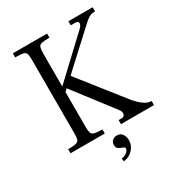

<svg xmlns="http://www.w3.org/2000/svg" viewBox="-200 -782 1009 1098"><g transform="rotate(-30 304.5 -233.5)"><path d="M386 0V-27H407Q421 -27 426.5 -41Q432 -55 418 -74L211 -344L266 -394L507 -89Q516 -79 531 -64Q546 -49 565 -38Q584 -27 604 -27V0ZM53 0V-27Q90 -27 106 -31.5Q122 -36 125.5 -49Q129 -62 129 -89V-571Q129 -598 125.5 -611.5Q122 -625 106 -629Q90 -633 53 -633V-660H279V-633Q243 -633 227 -629Q211 -625 207 -611.5Q203 -598 203 -571V-89Q203 -62 207 -49Q211 -36 227 -31.5Q243 -27 279 -27V0ZM189 -305V-341L454 -590Q470 -605 470 -619Q470 -633 448 -633H420V-660H580V-633Q561 -633 547 -627Q533 -621 516 -606Q499 -591 469 -563ZM295 193 291 173Q311 171 326 159Q341 147 341 133Q341 126 333.5 123.5Q326 121 317 117Q307 113 299 106Q291 99 291 83Q291 65 303 54.5Q315 44 332 44Q357 44 368.5 62Q380 80 380 102Q380 134 357 160.5Q334 187 295 193Z"/></g></svg>

Font: Frank Ruhl Libre Light
Style: Regular
Weight: 300
Designer: Yanek Iontef
Foundry: Fontef
Version: Version 6.003;gftools[0.9.30]